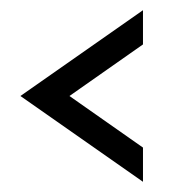

<svg xmlns="http://www.w3.org/2000/svg" viewBox="-20 -428 340 376"><path d="M20 -240 260 -408V-341L116 -240L260 -139V-72Z"/></svg>

Font: Glametrix
Style: Regular
Weight: 500
Designer: gluk
Foundry: gluk
Version: Version 0.40